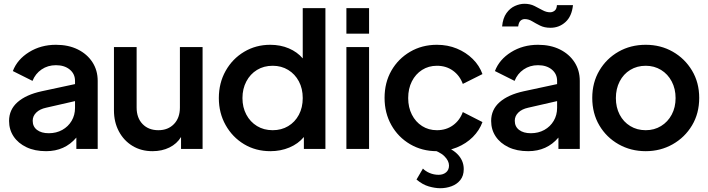

<svg xmlns="http://www.w3.org/2000/svg" viewBox="-20 -788 3747 1016"><path d="M224 12Q164 12 120 -9Q76 -30 52 -66Q28 -102 28 -148Q28 -208 73 -247.5Q118 -287 200 -305L377 -343V-360Q377 -397 349 -420Q321 -443 276 -443Q233 -443 200 -420.5Q167 -398 152 -360L48 -412Q71 -473 133.5 -512Q196 -551 276 -551Q342 -551 391.5 -526.5Q441 -502 469 -459Q497 -416 497 -360V0H384V-60Q323 12 224 12ZM153 -149Q153 -118 176 -100.5Q199 -83 238 -83Q278 -83 309.5 -100.5Q341 -118 359 -148.5Q377 -179 377 -217V-253L224 -218Q191 -211 172 -192.5Q153 -174 153 -149Z M787 12Q727 12 681 -16Q635 -44 609 -93Q583 -142 583 -204V-539H703V-219Q703 -164 734.5 -131.5Q766 -99 818 -99Q869 -99 900.5 -131.5Q932 -164 932 -219V-539H1052V0H938V-63Q916 -27 876.5 -7.5Q837 12 787 12Z M1411 12Q1333 12 1271.5 -25Q1210 -62 1174 -126Q1138 -190 1138 -269Q1138 -349 1174 -413Q1210 -477 1272 -514Q1334 -551 1410 -551Q1464 -551 1508.5 -532Q1553 -513 1582 -479V-745H1702V0H1588V-63Q1558 -27 1511.5 -7.5Q1465 12 1411 12ZM1423 -99Q1469 -99 1505 -120.5Q1541 -142 1561.5 -180.5Q1582 -219 1582 -269Q1582 -319 1561.5 -357.5Q1541 -396 1505 -418Q1469 -440 1423 -440Q1376 -440 1340 -418Q1304 -396 1283.5 -357Q1263 -318 1263 -269Q1263 -220 1283.5 -181.5Q1304 -143 1340 -121Q1376 -99 1423 -99Z M1813 -610V-745H1933V-610ZM1813 0V-539H1933V0Z M2292 12Q2213 12 2150 -25Q2087 -62 2051 -126Q2015 -190 2015 -270Q2015 -351 2051 -414Q2087 -477 2150 -514Q2213 -551 2292 -551Q2349 -551 2397.5 -531Q2446 -511 2481.5 -476Q2517 -441 2533 -396L2429 -344Q2413 -388 2377 -414Q2341 -440 2292 -440Q2248 -440 2213.5 -418Q2179 -396 2159.5 -357.5Q2140 -319 2140 -269Q2140 -220 2159.5 -181.5Q2179 -143 2213.5 -121Q2248 -99 2292 -99Q2341 -99 2377 -125Q2413 -151 2429 -195L2533 -142Q2517 -98 2482 -63Q2447 -28 2398 -8Q2349 12 2292 12ZM2310 208Q2282 208 2249 198.5Q2216 189 2184 162L2218 104Q2231 118 2253.5 127.5Q2276 137 2301 137Q2325 137 2340.5 124Q2356 111 2356 88Q2356 63 2331.5 38.5Q2307 14 2249 -3L2295 -24Q2363 -9 2398.5 25.5Q2434 60 2434 107Q2434 142 2416 164.5Q2398 187 2369.5 197.5Q2341 208 2310 208Z M2775 12Q2715 12 2671 -9Q2627 -30 2603 -66Q2579 -102 2579 -148Q2579 -208 2624 -247.5Q2669 -287 2751 -305L2928 -343V-360Q2928 -397 2900 -420Q2872 -443 2827 -443Q2784 -443 2751 -420.5Q2718 -398 2703 -360L2599 -412Q2622 -473 2684.5 -512Q2747 -551 2827 -551Q2893 -551 2942.5 -526.5Q2992 -502 3020 -459Q3048 -416 3048 -360V0H2935V-60Q2874 12 2775 12ZM2704 -149Q2704 -118 2727 -100.5Q2750 -83 2789 -83Q2829 -83 2860.5 -100.5Q2892 -118 2910 -148.5Q2928 -179 2928 -217V-253L2775 -218Q2742 -211 2723 -192.5Q2704 -174 2704 -149ZM2893 -641Q2861 -641 2838 -652.5Q2815 -664 2796 -675.5Q2777 -687 2757 -687Q2744 -687 2734.5 -678.5Q2725 -670 2722 -648H2637Q2641 -692 2660 -718.5Q2679 -745 2705 -756.5Q2731 -768 2755 -768Q2785 -768 2808 -756.5Q2831 -745 2851 -734Q2871 -723 2891 -723Q2904 -723 2915 -731.5Q2926 -740 2927 -761H3012Q3006 -702 2972.5 -671.5Q2939 -641 2893 -641Z M3397 12Q3318 12 3253.5 -24.5Q3189 -61 3151.5 -124.5Q3114 -188 3114 -270Q3114 -351 3151.5 -414.5Q3189 -478 3253 -514.5Q3317 -551 3397 -551Q3476 -551 3540 -514.5Q3604 -478 3642 -414.5Q3680 -351 3680 -270Q3680 -188 3642 -124.5Q3604 -61 3539.5 -24.5Q3475 12 3397 12ZM3397 -99Q3442 -99 3478 -121Q3514 -143 3534.5 -181.5Q3555 -220 3555 -269Q3555 -318 3534.5 -357Q3514 -396 3478 -418Q3442 -440 3397 -440Q3351 -440 3315 -418Q3279 -396 3259 -357Q3239 -318 3239 -269Q3239 -220 3259 -181.5Q3279 -143 3315 -121Q3351 -99 3397 -99Z"/></svg>

Font: Plus Jakarta Display Medium
Style: Regular
Weight: 500
Designer: Gumpita Rahayu
Foundry: Tokotype Studio
Version: Version 1.000